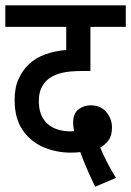

<svg xmlns="http://www.w3.org/2000/svg" viewBox="-20 -642 493 722"><path d="M338 60Q303 -11 282 -70Q264 -68 246 -68Q192 -68 143.5 -88.5Q95 -109 65 -153Q35 -197 35 -266Q35 -313 50 -345.5Q65 -378 89 -401Q115 -425 151.5 -438Q188 -451 229 -454V-541H0V-622H453V-541H320V-375H289Q242 -375 212.5 -368Q183 -361 162 -345Q145 -331 135.5 -311Q126 -291 126 -262Q126 -207 157.5 -177.5Q189 -148 248 -148Q254 -148 259 -149Q255 -166 255 -180Q255 -215 275 -230.5Q295 -246 320 -246Q359 -246 380 -220.5Q401 -195 401 -163Q401 -131 388 -114Q375 -97 357 -87Q379 -33 416 27Z"/></svg>

Font: Noto Sans Devanagari UI Condensed Medium
Style: Regular
Weight: 500
Width: 3
Designer: Jelle Bosma - Monotype Design Team
Foundry: Monotype Imaging Inc.
Version: Version 2.003